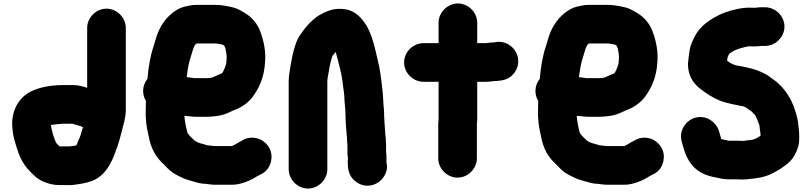

<svg xmlns="http://www.w3.org/2000/svg" viewBox="-20 -829 4682 1108"><path d="M377 16H324L306 -2C303.1 -7.8 299 -14.1 297 -20C287.4 -47 278.8 -73.3 274 -107C274.7 -107 275 -107.3 275 -108C284 -108 296.2 -111.2 305 -112L329 -114C333 -114.7 337 -115 341 -115H398C419.3 -107.9 437.2 -104.3 458 -96C457.3 -94 457 -92 457 -90C448.3 -64 444.4 -38.4 431 -16C428.7 -9.2 425.7 2.3 421 7L420 10C415.3 11.3 412 12 410 12C401.8 14 386.5 15 377 16ZM594.5 -779C534.1 -779 483 -727.5 483 -667V-322C460.1 -330.6 431.4 -338 402 -338H342C283.3 -338 224.4 -328.4 181 -311C106.5 -283.4 54.2 -218.4 50 -121C50 -100 52.1 -84.7 54 -66C56.2 -43.3 68.9 0.6 76 22L87 55C98.8 87.9 119 122.4 140 146C168 176.6 197.9 208.5 240 223C265.1 232.4 289.9 239 324 239H366C379.3 239.7 392 239.3 404 238C442 232.6 479.9 227.4 511 215C559 197.4 595.8 156.4 618 112C635.4 83 645.8 45.1 659 12C665.7 -5.9 671.5 -30.7 677 -50C684.8 -75.3 690.1 -104.7 698 -131C702.8 -150.3 704.4 -165.7 706 -188V-667C706 -727.5 654.9 -779 594.5 -779Z M1288 -497C1288 -485.4 1286.1 -472.8 1285 -462V-460C1280.8 -447.5 1278.3 -437.5 1273 -427L1268.5 -418C1266.7 -414.4 1263.1 -405 1258 -405C1239.3 -396.5 1224.2 -391.1 1206 -382C1204 -381.3 1202.7 -381 1202 -381C1194.9 -379.8 1185.6 -378 1177 -378H1100C1088.4 -380.9 1073.7 -381.5 1062 -383C1060 -383 1058.3 -383.3 1057 -384C1059.7 -399.3 1062 -415 1064 -431C1070 -471.2 1079.8 -496 1090 -531C1095.3 -549.4 1100 -565 1111 -576L1117 -578H1228C1242.2 -576.4 1250.3 -574.1 1263 -572C1266.3 -570 1270 -568 1274 -566C1279.3 -552.6 1282 -551 1282 -543C1285.3 -529.7 1288 -512.6 1288 -497ZM1219 237H1321C1333 237 1345.3 235.7 1358 233C1397.3 224.3 1434.3 207.8 1464 188C1471.3 184.7 1477.7 181.3 1483 178C1513.7 164.8 1533.6 140.1 1542.5 108C1561.5 39.6 1517.1 -15.2 1466.5 -30C1434.3 -39.4 1401.7 -34.1 1376 -17L1368 -13C1351.8 -6 1338.1 6.2 1320 13C1318.7 13 1317.7 13.3 1317 14H1215C1201.2 12.5 1189.9 10.2 1174 9C1163.7 4.9 1152 2 1140 -1C1126.2 -3.8 1116.4 -10.3 1105 -16L1103 -18L1086 -34C1077.7 -42.3 1069.3 -50.5 1063 -60C1063 -60.7 1062.7 -61.3 1062 -62C1054.3 -90.3 1046.5 -127.3 1044 -160C1066.7 -160 1088.5 -155 1112 -155H1177C1196.9 -155 1218 -158.3 1235 -160C1259.8 -163.3 1286.7 -172.4 1306 -182C1308.7 -184 1311.7 -185.3 1315 -186C1319.7 -188.7 1323.7 -190.7 1327 -192C1379.7 -209.6 1424.7 -245.1 1451 -289C1482 -335.5 1503.9 -391.2 1509 -463C1516.3 -531.9 1500.9 -595.9 1483 -645C1464.8 -696.4 1428.4 -735.4 1383 -760C1360.4 -772.7 1343.4 -783 1317 -788C1287.3 -794.6 1257.3 -801 1220 -801H1114C1097.3 -801 1081 -799 1065 -795C1058.3 -793 1052.3 -791.7 1047 -791C1025 -785.7 1004 -775.7 984 -761C943.6 -732.2 912.8 -691.1 892 -642C882.4 -619.8 874.1 -585.2 866 -561C847.5 -507.8 836.2 -438.4 831 -374C814.3 -353.3 806 -330 806 -304C806 -283.3 811.3 -264.3 822 -247C821.3 -229.7 821 -214 821 -200C818.7 -141.1 825.4 -96.2 837 -48C850.6 31 880.7 80.1 929 123L945 140C964.3 159.3 981 172.2 1006 184L1022 192C1042 202.6 1063.6 209.8 1087 216C1110.7 222.8 1138.4 232 1167 232C1183.3 233.8 1200 237 1219 237Z M1869 147V-359C1869 -367 1869.7 -374 1871 -380C1878.5 -422.9 1884.7 -471.2 1899 -507C1906.8 -514.8 1911.2 -523.2 1917 -529L1921 -515C1932.9 -467.3 1949.4 -415.4 1956 -363C1959.6 -322.9 1968 -291.1 1968 -249C1971.1 -212.3 1974 -187.1 1974 -151C1974.7 -137 1975.3 -122.7 1976 -108C1977.5 -78.5 1983 -41.8 1983 -14C1983.7 -6.7 1984.3 1.7 1985 11V53C1985 62.3 1986 72.3 1988 83C1987.3 87.7 1987 92.3 1987 97V112C1987 164.3 2002.4 197.4 2037 222C2091.9 261 2159.5 240.7 2192 195C2209.3 170.7 2219.6 137.7 2210 109V97C2210 81.2 2211.4 67.9 2208 50V6C2207.3 -7.3 2206.7 -20 2206 -32L2203 -61L2201 -91C2200.3 -99.7 2199.7 -110 2199 -122L2197 -154C2197 -181.8 2196.1 -201.6 2193 -225C2191.3 -248.9 2190.1 -287.3 2187 -310C2182.2 -352.9 2176.8 -400.5 2169 -441C2147.1 -532.9 2130.6 -638.3 2080 -703C2054.4 -738.4 2023.1 -766 1976 -775C1907.4 -787.2 1860.2 -762.5 1818 -739C1800.1 -727.5 1767 -698.5 1754 -682C1750 -676.7 1745.7 -671.7 1741 -667C1727.8 -649.4 1709.8 -626.6 1699 -606C1678.9 -563 1667.2 -512.4 1658 -457C1654 -427.2 1646 -394 1646 -359V147C1646 207.5 1697.1 259 1757.5 259C1817.9 259 1869 207.5 1869 147Z M2511 -698V-580H2424C2363.5 -580 2312 -528.9 2312 -468.5C2312 -408.1 2363.5 -357 2424 -357H2511V-138C2509.7 -128 2509 -118.7 2509 -110V84C2509 144.5 2560.1 196 2620.5 196C2680.9 196 2732 144.5 2732 84V-112C2733.3 -122.7 2734 -132.7 2734 -142V-357H2782C2792.7 -357 2803.3 -357.7 2814 -359L2830 -361C2842 -361 2854.7 -362 2868 -364L2879 -366C2909 -371.3 2932.8 -386.7 2950.5 -412C3008.4 -495 2934.2 -602.7 2840 -586L2830 -584C2820 -584 2810 -583.3 2800 -582L2784 -580H2734V-698C2734 -757.7 2682.4 -809 2622.5 -809C2562.6 -809 2511 -757.7 2511 -698Z M3552 -497C3552 -485.4 3550.1 -472.8 3549 -462V-460C3544.8 -447.5 3542.3 -437.5 3537 -427L3532.5 -418C3530.7 -414.4 3527.1 -405 3522 -405C3503.3 -396.5 3488.2 -391.1 3470 -382C3468 -381.3 3466.7 -381 3466 -381C3458.9 -379.8 3449.6 -378 3441 -378H3364C3352.4 -380.9 3337.7 -381.5 3326 -383C3324 -383 3322.3 -383.3 3321 -384C3323.7 -399.3 3326 -415 3328 -431C3334 -471.2 3343.8 -496 3354 -531C3359.3 -549.4 3364 -565 3375 -576L3381 -578H3492C3506.2 -576.4 3514.3 -574.1 3527 -572C3530.3 -570 3534 -568 3538 -566C3543.3 -552.6 3546 -551 3546 -543C3549.3 -529.7 3552 -512.6 3552 -497ZM3483 237H3585C3597 237 3609.3 235.7 3622 233C3661.3 224.3 3698.3 207.8 3728 188C3735.3 184.7 3741.7 181.3 3747 178C3777.7 164.8 3797.6 140.1 3806.5 108C3825.5 39.6 3781.1 -15.2 3730.5 -30C3698.3 -39.4 3665.7 -34.1 3640 -17L3632 -13C3615.8 -6 3602.1 6.2 3584 13C3582.7 13 3581.7 13.3 3581 14H3479C3465.2 12.5 3453.9 10.2 3438 9C3427.7 4.9 3416 2 3404 -1C3390.2 -3.8 3380.4 -10.3 3369 -16L3367 -18L3350 -34C3341.7 -42.3 3333.3 -50.5 3327 -60C3327 -60.7 3326.7 -61.3 3326 -62C3318.3 -90.3 3310.5 -127.3 3308 -160C3330.7 -160 3352.5 -155 3376 -155H3441C3460.9 -155 3482 -158.3 3499 -160C3523.8 -163.3 3550.7 -172.4 3570 -182C3572.7 -184 3575.7 -185.3 3579 -186C3583.7 -188.7 3587.7 -190.7 3591 -192C3643.7 -209.6 3688.7 -245.1 3715 -289C3746 -335.5 3767.9 -391.2 3773 -463C3780.3 -531.9 3764.9 -595.9 3747 -645C3728.8 -696.4 3692.4 -735.4 3647 -760C3624.4 -772.7 3607.4 -783 3581 -788C3551.3 -794.6 3521.3 -801 3484 -801H3378C3361.3 -801 3345 -799 3329 -795C3322.3 -793 3316.3 -791.7 3311 -791C3289 -785.7 3268 -775.7 3248 -761C3207.6 -732.2 3176.8 -691.1 3156 -642C3146.4 -619.8 3138.1 -585.2 3130 -561C3111.5 -507.8 3100.2 -438.4 3095 -374C3078.3 -353.3 3070 -330 3070 -304C3070 -283.3 3075.3 -264.3 3086 -247C3085.3 -229.7 3085 -214 3085 -200C3082.7 -141.1 3089.4 -96.2 3101 -48C3114.6 31 3144.7 80.1 3193 123L3209 140C3228.3 159.3 3245 172.2 3270 184L3286 192C3306 202.6 3327.6 209.8 3351 216C3374.7 222.8 3402.4 232 3431 232C3447.3 233.8 3464 237 3483 237Z M4176 -481C4177.3 -487 4178.3 -493 4179 -499C4181 -503.7 4183.3 -508.7 4186 -514C4190.6 -523.2 4206.8 -530.1 4215 -536C4241.4 -549.2 4268.6 -555.3 4302 -562H4305C4309.7 -562 4315.7 -561.7 4323 -561C4337.7 -561 4352 -561.7 4366 -563C4368.7 -563.7 4370.7 -564 4372 -564H4395C4455.5 -564 4507 -615.1 4507 -675.5C4507 -735.9 4455.5 -787 4395 -787H4372C4361.3 -787 4349.7 -786 4337 -784H4332C4322 -784.7 4313 -785 4305 -785C4276.7 -785 4251.1 -780.8 4226 -775C4180.6 -765.3 4137.1 -749 4102 -728L4076 -712C4037.8 -685.5 4006.9 -655.8 3986 -612C3974.6 -589.3 3962.3 -562.7 3959 -535C3956.1 -512 3951.6 -485.5 3950 -461C3950 -395.9 3977.9 -350.7 4017 -320C4053 -290.6 4092.9 -264.8 4140 -246C4178.8 -231.7 4228 -224 4270 -215C4285.6 -209.8 4296.1 -201.2 4307 -193C4317.5 -187.8 4329.6 -172.4 4338 -164C4344.6 -150.7 4350.2 -140.9 4355 -125C4358.3 -115.9 4363 -109.1 4363 -100C4365.4 -84.1 4367.5 -68.6 4369 -54V-46C4360.5 -39.2 4348.2 -33.1 4339 -28C4338.3 -28 4337.3 -27.7 4336 -27C4327.5 -24.2 4318.9 -21 4311 -21L4293 -19C4287 -18.3 4280.7 -17.3 4274 -16H4269C4259.7 -16.7 4249.7 -17 4239 -17H4185C4171 -20.5 4159.5 -23.4 4142 -26C4140.7 -29.3 4139.7 -33.3 4139 -38L4129 -73C4114.3 -121.5 4057.6 -168.4 3991 -149.5C3941.2 -135.3 3895.8 -78.9 3914 -12L3924 23C3951.5 120 4003.7 175.2 4105 194C4133.5 199.7 4155.7 206 4189 206H4239C4246.3 206 4253 206.3 4259 207C4286.5 207 4315.7 202.4 4340 200C4378.2 195.2 4415.7 184.4 4444 168C4464.8 156.6 4486.9 144.9 4505 130C4530.9 112.8 4550.9 93.4 4566 66C4579.7 40.3 4592 9.6 4592 -25V-46C4592 -77.1 4587.6 -103.3 4584 -132C4579.1 -160.4 4573.7 -174.2 4566 -199C4544.3 -264.1 4509 -315.9 4461 -357C4445.1 -369.1 4435.7 -375.5 4423 -385C4406.1 -398.3 4390.6 -404.7 4372 -414C4335.9 -430.2 4293.9 -440.1 4249 -448C4219.8 -451.2 4195.6 -462.5 4177 -478H4176Z"/></svg>

Font: Smoothie
Style: Blk
Weight: 900
Foundry: Cannot Into Space Fonts
Version: Version 0.8